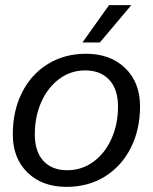

<svg xmlns="http://www.w3.org/2000/svg" viewBox="-20 -720 597 750"><path d="M30 -195Q30 -287 66 -358.5Q102 -430 167 -470Q232 -510 316 -510Q411 -510 469 -454Q527 -398 527 -305Q527 -213 490.5 -141.5Q454 -70 389 -30Q324 10 240 10Q145 10 87.5 -46Q30 -102 30 -195ZM441 -304Q441 -371 407 -408Q373 -445 312 -445Q257 -445 212 -412Q167 -379 141.5 -322Q116 -265 116 -195Q116 -128 149.5 -91.5Q183 -55 243 -55Q299 -55 344 -87.5Q389 -120 415 -177Q441 -234 441 -304ZM406 -700H493L370 -554H302Z"/></svg>

Font: Sarabun
Style: Italic
Weight: 400
Italic angle: -10°
Designer: Suppakit Chalermlarp | Katatrad Co.,Ltd.
Foundry: Cadson Demak Co.,Ltd.
Version: Version 1.000; ttfautohint (v1.6)